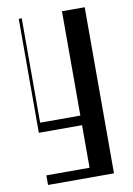

<svg xmlns="http://www.w3.org/2000/svg" viewBox="-92 -628 653 946"><g transform="rotate(-10 235.0 -154.5)"><path d="M70 213H286.2V0H70V-570H85V-48H286.2V-570H400V261H70Z"/></g></svg>

Font: Facade Sud
Style: Regular
Weight: 100
Designer: Éléonore Fines
Foundry: Velvetyne Type Foundry
Version: Version 1.001;Glyphs 3.2 (3202)